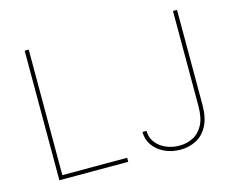

<svg xmlns="http://www.w3.org/2000/svg" viewBox="-101 -879 1285 1041"><g transform="rotate(-15 541.0 -358.5)"><path d="M113.6 0V-727.3H136.4V-22.7H500V0ZM946 -727.3H968.8V-193.2Q968.4 -119.3 943.7 -74.8Q919 -30.2 879.1 -10.1Q839.1 9.9 792.6 9.9Q742.5 9.9 702.6 -9.2Q662.6 -28.4 639.4 -61.4Q616.1 -94.5 616.5 -136.4H639.2Q638.8 -100.9 659.1 -73Q679.3 -45.1 714.3 -28.9Q749.3 -12.8 792.6 -12.8Q832.4 -12.8 867.4 -29.8Q902.3 -46.9 924 -86.3Q945.7 -125.7 946 -193.2Z"/></g></svg>

Font: Inter Thin BETA
Style: Regular
Weight: 100
Designer: Rasmus Andersson
Foundry: rsms
Version: Version 3.011;git-f93a4a705